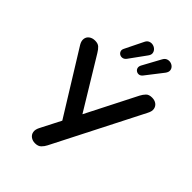

<svg xmlns="http://www.w3.org/2000/svg" viewBox="-271 -1073 1202 1202"><g transform="rotate(45 330.5 -471.5)"><path d="M269 8Q247 8 231 -3.5Q215 -15 211.5 -34.5Q208 -54 221 -79L301 -235V-195L33 -628Q20 -650 22.5 -669.5Q25 -689 41 -701Q57 -713 81 -713Q106 -713 119.5 -701Q133 -689 146 -667L363 -310H340L521 -666Q531 -685 544.5 -699Q558 -713 585 -713Q608 -713 623.5 -702Q639 -691 643 -671.5Q647 -652 633 -626L334 -39Q325 -21 310.5 -6.5Q296 8 269 8ZM302 -773Q292 -760 279.5 -757.5Q267 -755 256.5 -760.5Q246 -766 241.5 -777.5Q237 -789 244 -803L304 -925Q312 -942 326 -947.5Q340 -953 354.5 -949.5Q369 -946 379 -936Q389 -926 391 -912Q393 -898 381 -882ZM447 -770Q437 -758 425 -756.5Q413 -755 403 -761.5Q393 -768 390 -779.5Q387 -791 394 -805L460 -926Q469 -943 483 -948Q497 -953 511 -949.5Q525 -946 534.5 -936Q544 -926 545 -912Q546 -898 534 -882Z"/></g></svg>

Font: Nunito ExtraLight
Style: Regular
Weight: 200
Designer: Vernon Adams
Foundry: Vernon Adams
Version: Version 3.602